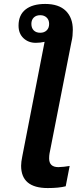

<svg xmlns="http://www.w3.org/2000/svg" viewBox="-20 -745 400 973"><path d="M74 -615Q74 -669 109.5 -697Q145 -725 209 -725Q278 -725 313.5 -690Q349 -655 349 -594Q349 -579 347.5 -563.5Q346 -548 342 -532L231 33Q230 38 229.5 44.5Q229 51 229 58Q229 102 276 102Q285 102 304.5 100Q324 98 333 96L313 199Q278 208 222 208Q87 208 87 95Q87 76 93 47L206 -533Q184 -528 161 -528Q124 -528 99 -551.5Q74 -575 74 -615ZM139 -624Q139 -603 151 -591Q163 -579 184 -579Q204 -579 216.5 -591Q229 -603 229 -624Q229 -644 216.5 -656Q204 -668 184 -668Q163 -668 151 -656Q139 -644 139 -624Z"/></svg>

Font: Libra Sans Modern
Style: Bold Italic
Weight: 700
Italic angle: -12°
Foundry: Stefan Peev, Context Ltd
Version: Version 1.000